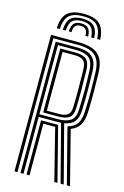

<svg xmlns="http://www.w3.org/2000/svg" viewBox="-142 -1025 701 1087"><g transform="rotate(15 208.5 -481.5)"><path d="M208.2 -963.2Q273.2 -963.2 302.8 -935.8Q332.2 -908.2 335.5 -844.8H317.8Q315.2 -900.8 289.9 -924.9Q264.5 -949 208.2 -949Q152 -949 126.5 -924.9Q101 -900.8 98.5 -844.8H81Q83.8 -908.2 113.2 -935.8Q142.8 -963.2 208.2 -963.2ZM208.2 -935.2Q255.2 -935.2 276.6 -914.2Q298 -893.2 300.2 -844.8H282.5Q280.8 -885.5 263.5 -903.2Q246.2 -921 208.2 -921Q170 -921 152.8 -903.2Q135.5 -885.5 133.8 -844.8H116.2Q118.2 -893.2 139.5 -914.2Q160.8 -935.2 208.2 -935.2ZM208.2 -907Q237.2 -907 250.4 -892.5Q263.5 -878 265 -844.8H249Q248.8 -870.5 238.9 -881.6Q229 -892.8 208.2 -892.8Q187.8 -892.8 177.6 -881.6Q167.5 -870.5 167.2 -844.8H151.2Q152.8 -878 166 -892.5Q179.2 -907 208.2 -907ZM59.5 0V-800H221.2Q272.5 -800 305.9 -786.8Q339.2 -773.5 356.2 -743.5Q373.2 -713.5 375 -662.5Q376.8 -602.2 377 -545.2Q377.2 -488.2 375 -431.5Q373 -382.8 356.8 -355.6Q340.5 -328.5 305 -314.5L385 0H366.5L283.2 -323.8Q321.8 -333.8 338.6 -359.1Q355.5 -384.5 357.2 -432Q359.8 -490 359.6 -545.8Q359.5 -601.5 357.2 -662Q355.5 -709.8 339.5 -736.5Q323.5 -763.2 293.6 -774Q263.8 -784.8 221.2 -784.8H77V0ZM130 0V-318H205.2Q211.8 -318 217.9 -318Q224 -318 230 -318.2L311.5 0H293L216.8 -303Q214.2 -302.8 211.4 -302.8Q208.5 -302.8 205.8 -302.8H147.5V0ZM94.8 0V-769.5H221.2Q259 -769.5 284.8 -759.8Q310.5 -750 324.4 -726.5Q338.2 -703 339.8 -661.5Q341.5 -606.8 341.9 -549.2Q342.2 -491.8 339.8 -433Q337.8 -387.8 319.4 -365.2Q301 -342.8 260.8 -336L348.2 0H329.8L243 -334Q237.8 -333.8 232.1 -333.5Q226.5 -333.2 220.8 -333.2H112.2V0ZM112.2 -348.8H220.8Q269 -348.8 294.6 -366.6Q320.2 -384.5 322 -433.5Q324.5 -492.2 324.5 -547.2Q324.5 -602.2 322 -660.5Q320 -715 294.4 -734.5Q268.8 -754 221.2 -754H112.2ZM130 -364V-738.8H221.2Q263.5 -738.8 283.4 -721Q303.2 -703.2 304.5 -660Q306 -600.2 306.2 -544.4Q306.5 -488.5 304.5 -434Q302.8 -393.5 281.9 -378.8Q261 -364 220.8 -364ZM147.5 -379.2H220.8Q253 -379.2 269.4 -391.4Q285.8 -403.5 286.8 -435Q288.8 -489 288.5 -546.1Q288.2 -603.2 286.8 -659.8Q285.8 -697.5 268.8 -710.5Q251.8 -723.5 221.2 -723.5H147.5Z"/></g></svg>

Font: Big Shoulders Inline Text Thin Medium
Style: Regular
Weight: 500
Version: Version 2.002